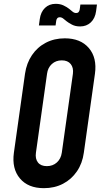

<svg xmlns="http://www.w3.org/2000/svg" viewBox="-20 -966 539 1002"><path d="M209 16Q126.5 16 83.8 -35Q41 -86 52.5 -169L110.5 -581Q118.5 -636.5 146.8 -678.2Q175 -720 219.2 -743Q263.5 -766 318 -766Q400.5 -766 443.8 -715.2Q487 -664.5 475.5 -581L417.5 -169Q410 -113.5 381.5 -71.8Q353 -30 308.8 -7Q264.5 16 209 16ZM224.5 -99Q255.5 -99 276.8 -118.2Q298 -137.5 302.5 -169L360.5 -581Q364.5 -612.5 349 -631.8Q333.5 -651 302.5 -651Q271.5 -651 250.5 -631.8Q229.5 -612.5 225.5 -581L167.5 -169Q163 -137.5 178 -118.2Q193 -99 224.5 -99ZM398 -828Q373.5 -828 355.5 -837.5Q337.5 -847 327.5 -855Q319 -862 310.2 -869Q301.5 -876 291.5 -876Q283.5 -876 279 -870.8Q274.5 -865.5 273.5 -858L270 -833H183L187.5 -866Q192.5 -903.5 214.8 -924.8Q237 -946 270.5 -946Q294 -946 311.8 -937.5Q329.5 -929 340 -920.5Q350.5 -912 359 -905Q367.5 -898 377.5 -898Q386 -898 390.5 -903.5Q395 -909 396 -916.5L399.5 -942.5H486L481.5 -908Q476.5 -870.5 454 -849.2Q431.5 -828 398 -828Z"/></svg>

Font: Mohave Light SemiBold
Style: Italic
Weight: 600
Italic angle: -8°
Version: Version 2.003